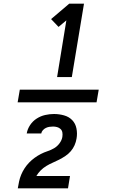

<svg xmlns="http://www.w3.org/2000/svg" viewBox="-20 -868 640 1056"><path d="M511 -305H77L89 -375H523ZM294 -444 345 -756 302 -720 261 -763 361 -848H442L375 -444ZM78 168V167Q81 149 85 130Q89 111 96.5 93Q104 75 115 58Q126 41 140 26.5Q154 12 170.5 0Q187 -12 204.5 -21Q222 -30 241.5 -36.5Q261 -43 278 -53Q295 -63 307.5 -80Q320 -97 323 -115V-116Q325 -128 323 -139.5Q321 -151 313 -158.5Q305 -166 294 -169Q283 -172 272 -172Q262 -172 252 -170.5Q242 -169 232.5 -164.5Q223 -160 215.5 -151.5Q208 -143 207 -134H127Q131 -158 145.5 -180Q160 -202 182 -216Q204 -230 228.5 -235.5Q253 -241 277 -241Q305 -241 332 -233.5Q359 -226 377 -207.5Q395 -189 400.5 -161.5Q406 -134 401 -106Q398 -87 390 -69Q382 -51 369 -36Q356 -21 339.5 -10Q323 1 305.5 10Q288 19 270.5 26.5Q253 34 235.5 44.5Q218 55 204 69Q190 83 180 100H365L354 168Z"/></svg>

Font: Iosevka Aile Semibold Oblique
Style: Regular
Weight: 600
Italic angle: -9°
Designer: Belleve Invis
Foundry: Belleve Invis
Version: Version 31.1.0; ttfautohint (v1.8.4)